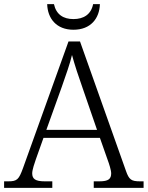

<svg xmlns="http://www.w3.org/2000/svg" viewBox="-22 -916 720 936"><path d="M336 -771C420 -771 463 -826 465 -896H432C422 -845 385 -823 336 -823C287 -823 252 -845 241 -896H208C210 -826 253 -771 336 -771ZM-2 0H233V-32H196C150 -32 135 -44 135 -71C135 -88 147 -123 153 -140L190 -244H465L503 -136C509 -120 520 -87 520 -71C520 -44 507 -32 463 -32H435V0H678V-32H661C618 -32 607 -40 592 -83L368 -714H312L90 -96C70 -41 61 -32 19 -32H-2ZM204 -283 279 -492C298 -546 320 -608 329 -648C341 -603 362 -539 382 -483L451 -283Z"/></svg>

Font: Noto Serif Bengali Light
Style: Regular
Weight: 300
Designer: Juan Bruce, Universal Thirst, Indian Type Foundry and the Monotype Design Team.
Foundry: Monotype Imaging Inc.
Version: Version 2.003